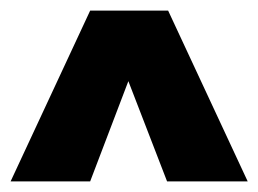

<svg xmlns="http://www.w3.org/2000/svg" viewBox="-21 -770 487 362"><path d="M-1 -428 149 -750H296L446 -428H294L221 -617L149 -428Z"/></svg>

Font: Saira Expanded Black
Style: Regular
Weight: 900
Width: 7
Designer: Hector Gatti with collaboration of the Omnibus-Type team
Foundry: Omnibus-Type
Version: Version 1.101